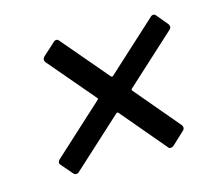

<svg xmlns="http://www.w3.org/2000/svg" viewBox="-61 -560 531 479"><g transform="rotate(-15 204.5 -320.0)"><path d="M403 -447Q403 -442 399 -439L271 -322Q268 -319 271 -316L368 -201Q370 -197 370 -195Q370 -190 366 -187L334 -157Q330 -154 326 -154Q322 -154 320 -157L223 -272Q220 -275 217 -272L89 -155Q86 -152 82 -152Q78 -152 75 -155L50 -184Q47 -187 47 -190Q47 -194 51 -198L180 -316Q184 -319 181 -322L79 -442Q77 -446 77 -447Q77 -452 81 -456L113 -485Q116 -488 120 -488Q124 -488 126 -485L228 -365Q231 -362 234 -365L363 -483Q366 -486 370 -486Q374 -486 376 -483L401 -453Q403 -449 403 -447Z"/></g></svg>

Font: Barlow
Style: Italic
Weight: 400
Italic angle: -7°
Designer: Jeremy Tribby
Foundry: Tribby Type
Version: Version 1.408